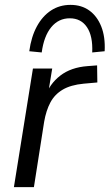

<svg xmlns="http://www.w3.org/2000/svg" viewBox="-20 -767 449 787"><path d="M37 0 115 -486H194L175 -370H165Q183 -423 227 -457Q271 -491 339 -496L378 -499L379 -429L323 -424Q270 -419 237 -399.5Q204 -380 186.5 -347Q169 -314 161 -268L119 0ZM151 -552 100 -557Q108 -616 131 -658.5Q154 -701 189 -724Q224 -747 269 -747Q314 -747 346 -724Q378 -701 395 -658.5Q412 -616 409 -557L358 -552Q361 -619 336.5 -655.5Q312 -692 266 -692Q220 -692 190 -655.5Q160 -619 151 -552Z"/></svg>

Font: Nunito Sans 12pt
Style: Italic
Weight: 400
Italic angle: -9°
Designer: Vernon Adams
Foundry: Vernon Adams
Version: Version 3.101;gftools[0.9.27]